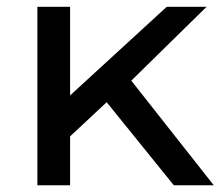

<svg xmlns="http://www.w3.org/2000/svg" viewBox="-20 -550 656 570"><path d="M171.7 -251.7 475.1 -529.9H593.3L358.9 -299.9L306 -255.3L169.1 -127.4ZM91 -529.9H188.1V0H91ZM288.3 -256.9 350.6 -334.9 614.6 0H496Z"/></svg>

Font: iiserrat Thin
Style: Regular
Weight: 100
Designer: Akira Ohta
Foundry: Akira Ohta
Version: Version 1.200;Glyphs 3.3.1 (3343)